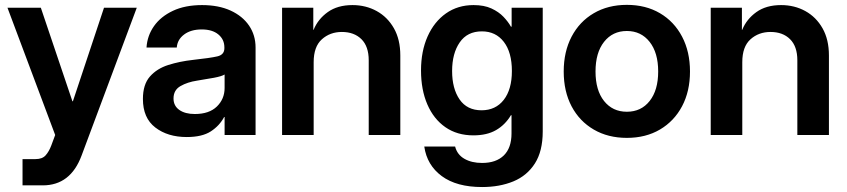

<svg xmlns="http://www.w3.org/2000/svg" viewBox="-20 -547 3433 778"><path d="M153.3 204.1H71.3V97.7H124Q151.4 97.7 165 82.3Q178.7 66.9 188 42L203.6 0L10.3 -515.6H145.5L273.4 -136.7H275.4L401.4 -515.6H534.2L310.5 83.5Q265.6 204.1 153.3 204.1Z M736.8 8.3Q659.7 8.3 609.4 -30.3Q559.1 -68.8 559.1 -146Q559.1 -204.6 587.4 -236.8Q615.7 -269 661.9 -283.7Q708 -298.3 761.2 -304.2Q832.5 -312 860.8 -318.6Q889.2 -325.2 889.2 -351.6V-355Q889.2 -387.2 864.7 -407.5Q840.3 -427.7 797.4 -427.7Q753.4 -427.7 726.1 -407.2Q698.7 -386.7 696.3 -354.5H573.7Q576.7 -402.3 604 -441.2Q631.3 -480 680.7 -503.2Q730 -526.4 798.8 -526.4Q865.7 -526.4 914.3 -504.2Q962.9 -481.9 989.3 -443.1Q1015.6 -404.3 1015.6 -354.5V0H890.1V-72.8H888.2Q869.6 -37.6 834.2 -14.6Q798.8 8.3 736.8 8.3ZM769.5 -85Q827.6 -85 858.9 -115.5Q890.1 -146 890.1 -190.4V-245.1Q878.4 -237.8 847.2 -231.9Q815.9 -226.1 778.3 -220.2Q739.7 -214.4 711.4 -198.2Q683.1 -182.1 683.1 -147.9Q683.1 -118.2 706.5 -101.6Q730 -85 769.5 -85Z M1251 -294.9V0H1123V-515.6H1249.5V-425.3L1251 -426.8Q1268.6 -469.7 1308.1 -498Q1347.7 -526.4 1408.2 -526.4Q1462.4 -526.4 1506.3 -502.2Q1550.3 -478 1576.2 -432.4Q1602.1 -386.7 1602.1 -322.3V0H1474.1V-302.7Q1474.1 -358.9 1444.6 -388.2Q1415 -417.5 1365.2 -417.5Q1317.4 -417.5 1284.2 -387.7Q1251 -357.9 1251 -294.9Z M1933.6 210.9Q1830.1 210.9 1770 166.5Q1710 122.1 1699.2 46.9H1824.2Q1832.5 79.6 1861.8 96.4Q1891.1 113.3 1933.6 113.3Q1990.2 113.3 2021.5 82.8Q2052.7 52.2 2052.7 -6.3V-80.1H2050.3Q2026.9 -41 1990 -19.8Q1953.1 1.5 1898.4 1.5Q1832.5 1.5 1784.9 -31.5Q1737.3 -64.5 1711.7 -123.8Q1686 -183.1 1686 -261.7Q1686 -339.4 1712.6 -399.2Q1739.3 -459 1787.1 -492.7Q1835 -526.4 1898.9 -526.4Q1941.9 -526.4 1971.4 -512.7Q2001 -499 2020 -479Q2039.1 -459 2050.3 -439H2053.2V-515.6H2179.2V-14.6Q2179.2 65.4 2147.5 115.2Q2115.7 165 2060.1 188Q2004.4 210.9 1933.6 210.9ZM1931.2 -100.1Q1988.3 -100.1 2021.2 -142.3Q2054.2 -184.6 2054.2 -259.3Q2054.2 -335 2021.5 -377.4Q1988.8 -419.9 1932.6 -419.9Q1873.5 -419.9 1842.8 -375.2Q1812 -330.6 1812 -259.3Q1812 -188 1842.3 -144Q1872.6 -100.1 1931.2 -100.1Z M2520 11.7Q2443.8 11.7 2386 -22Q2328.1 -55.7 2296.1 -116.2Q2264.2 -176.8 2264.2 -257.3Q2264.2 -337.4 2296.1 -398.4Q2328.1 -459.5 2386 -493.4Q2443.8 -527.3 2520 -527.3Q2596.7 -527.3 2654.3 -493.4Q2711.9 -459.5 2743.9 -398.4Q2775.9 -337.4 2775.9 -257.3Q2775.9 -177.2 2743.9 -116.7Q2711.9 -56.2 2654.3 -22.2Q2596.7 11.7 2520 11.7ZM2520 -94.2Q2578.1 -94.2 2612.5 -137.9Q2647 -181.6 2647 -257.3Q2647 -333.5 2612.3 -377.4Q2577.6 -421.4 2520 -421.4Q2462.4 -421.4 2427.7 -377.4Q2393.1 -333.5 2393.1 -257.3Q2393.1 -181.2 2427.7 -137.7Q2462.4 -94.2 2520 -94.2Z M2987.8 -294.9V0H2859.9V-515.6H2986.3V-425.3L2987.8 -426.8Q3005.4 -469.7 3044.9 -498Q3084.5 -526.4 3145 -526.4Q3199.2 -526.4 3243.2 -502.2Q3287.1 -478 3313 -432.4Q3338.9 -386.7 3338.9 -322.3V0H3210.9V-302.7Q3210.9 -358.9 3181.4 -388.2Q3151.9 -417.5 3102.1 -417.5Q3054.2 -417.5 3021 -387.7Q2987.8 -357.9 2987.8 -294.9Z"/></svg>

Font: Inter Display Semi Bold
Style: Regular
Weight: 600
Designer: Rasmus Andersson
Foundry: rsms
Version: Version 4.000;git-37864ae